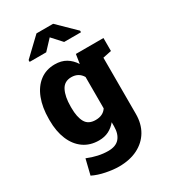

<svg xmlns="http://www.w3.org/2000/svg" viewBox="-231 -872 1054 1195"><g transform="rotate(-30 295.5 -274.5)"><path d="M262.7 213.4Q221.7 213.4 170.4 203.1Q119.1 192.9 79.6 173.3L106.4 64Q183.1 95.7 252.9 95.7Q308.1 95.7 334 65.2Q359.9 34.7 359.9 -19V-48.8Q336.9 -20.5 306.4 -5.1Q275.9 10.3 236.3 10.3Q171.9 10.3 126 -22.5Q80.1 -55.2 55.7 -114Q31.2 -172.9 31.2 -251V-261.2Q31.2 -344.2 55.2 -406.5Q79.1 -468.8 124.3 -503.4Q169.4 -538.1 232.4 -538.1Q278.8 -538.1 312.3 -518.3Q345.7 -498.5 369.1 -461.9L379.4 -528.3H577.6V-435.1L516.1 -422.4V-18.1Q516.1 51.8 485.4 103.8Q454.6 155.8 397.7 184.6Q340.8 213.4 262.7 213.4ZM281.2 -110.4Q335 -110.4 359.9 -148.4V-374Q334 -417.5 281.7 -417.5Q231 -417.5 209.2 -374.5Q187.5 -331.5 187.5 -261.2V-251Q187.5 -185.1 208.5 -147.7Q229.5 -110.4 281.2 -110.4ZM105.5 -629.4V-642.1L231 -761.7H350.6L474.6 -640.6V-629.4H353.5L290 -699.2L224.6 -629.4Z"/></g></svg>

Font: Roboto Slab ExtraBold
Style: Regular
Weight: 800
Designer: Google
Version: Version 2.001; ttfautohint (v1.8.3)